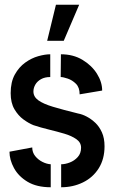

<svg xmlns="http://www.w3.org/2000/svg" viewBox="-20 -785 481 810"><path d="M179 -613 216 -765H314L249 -613ZM238 5V-92Q255 -92 274.5 -99.5Q294 -107 308 -122.5Q322 -138 322 -162Q322 -184 302 -198Q282 -212 251.5 -221Q221 -230 186 -238.5Q151 -247 121 -257Q101 -265 79 -281Q57 -297 41 -324Q25 -351 25 -392Q25 -439 42.5 -470.5Q60 -502 86.5 -521Q113 -540 141.5 -548Q170 -556 192 -556V-460Q169 -460 153 -451Q137 -442 129 -428Q121 -414 121 -399Q121 -377 141.5 -362Q162 -347 203.5 -334.5Q245 -322 310 -306Q327 -303 346 -293Q365 -283 382 -267Q399 -251 410 -226.5Q421 -202 421 -168Q421 -114 396.5 -75Q372 -36 330 -15.5Q288 5 238 5ZM194 5Q135 5 96.5 -18Q58 -41 39 -76Q20 -111 20 -145L116 -163Q116 -142 128.5 -126.5Q141 -111 159 -102Q177 -93 194 -92ZM316 -387Q316 -416 300.5 -431.5Q285 -447 265.5 -453.5Q246 -460 236 -460L237 -556Q289 -556 328 -532.5Q367 -509 389 -474Q411 -439 411 -403Z"/></svg>

Font: Stick No Bills SemiBold
Style: Regular
Weight: 600
Designer: Kosala Senevirathne, Siva Puranthara, Lasantha Premarathna, Tharique Azeez
Foundry: mooniak
Version: Version 2.000